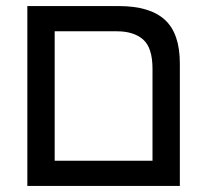

<svg xmlns="http://www.w3.org/2000/svg" viewBox="-20 -612 692 632"><path d="M70 0V-592H371Q473 -592 522.5 -547Q572 -502 572 -403V0ZM160 -83H482V-385Q482 -455 451 -482Q420 -509 365 -509H160Z"/></svg>

Font: Noto Sans Hebrew
Style: Regular
Weight: 400
Designer: Monotype Design Team
Foundry: Monotype Imaging Inc.
Version: Version 2.003